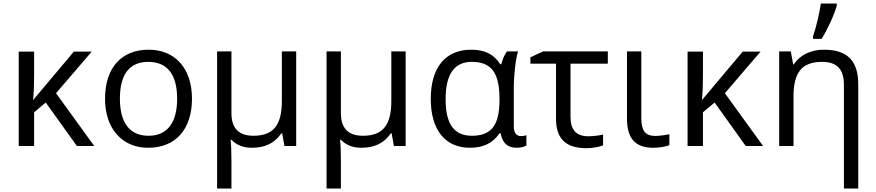

<svg xmlns="http://www.w3.org/2000/svg" viewBox="-20 -826 4955 1086"><path d="M397.9 -534.2H499L296.9 -298.8L513.2 0H415L238.8 -246.1L172.9 -190.9V0H85.9V-534.2H172.9V-396C172.9 -341.8 170.9 -296.4 167 -259.8Z M1065.9 -268.1C1065.9 -93.8 972.7 9.8 817.9 9.8C722.2 9.8 645 -36.6 604.5 -120.6C584.5 -162.6 574.2 -211.9 574.2 -268.1C574.2 -442.4 666.5 -544.9 821.3 -544.9C971.2 -544.9 1065.9 -438 1065.9 -268.1ZM658.2 -268.1C658.2 -131.3 713.9 -58.1 819.8 -58.1C925.8 -58.1 981.9 -130.9 981.9 -268.1C981.9 -404.3 926.3 -476.1 818.8 -476.1C712.9 -476.1 658.2 -406.2 658.2 -268.1Z M1208 -535.2H1289.1V-186C1289.1 -100.6 1330.6 -58.1 1413.1 -58.1C1524.4 -58.1 1574.2 -115.7 1574.2 -253.9V-535.2H1655.3V0H1588.9L1576.2 -71.8H1571.3C1535.2 -17.6 1480 9.8 1405.3 9.8C1356.4 9.8 1317.9 -5.4 1289.1 -35.2H1284.2C1287.6 -7.8 1289.1 31.7 1289.1 84V240.2H1208Z M1827.1 -535.2H1908.2V-186C1908.2 -100.6 1949.7 -58.1 2032.2 -58.1C2143.6 -58.1 2193.4 -115.7 2193.4 -253.9V-535.2H2274.4V0H2208L2195.3 -71.8H2190.4C2154.3 -17.6 2099.1 9.8 2024.4 9.8C1975.6 9.8 1937 -5.4 1908.2 -35.2H1903.3C1906.7 -7.8 1908.2 31.7 1908.2 84V240.2H1827.1Z M2815.4 -462.9C2823.2 -492.7 2834 -517.1 2847.2 -535.2H2910.2C2896.5 -492.2 2886.2 -401.9 2886.2 -326.2V-111.8C2886.2 -74.7 2899.9 -56.2 2927.2 -56.2C2936.5 -56.2 2946.8 -57.6 2957.5 -61V-2.9C2942.4 5.4 2924.3 9.8 2903.3 9.8C2850.6 9.8 2823.2 -15.6 2811.5 -71.8H2805.2C2766.6 -15.6 2713.9 9.8 2637.2 9.8C2498 9.8 2416.5 -91.8 2416.5 -266.1C2416.5 -444.3 2499 -544.9 2645.5 -544.9C2724.1 -544.9 2774.4 -517.6 2809.6 -462.9ZM2805.2 -267.1C2805.2 -416 2758.3 -476.1 2648.4 -476.1C2549.8 -476.1 2500.5 -405.8 2500.5 -265.1C2500.5 -127 2546.4 -58.1 2649.4 -58.1C2759.3 -58.1 2805.2 -117.7 2805.2 -259.8Z M2980 -502 3052.2 -535.2H3418V-465.8H3207V-164.1C3207 -91.3 3240.2 -55.2 3307.1 -55.2C3337.9 -55.2 3373.5 -60.5 3391.1 -64.9V-3.9C3368.2 5.9 3327.6 12.2 3296.4 12.2C3178.7 12.2 3125 -43 3125 -153.8V-465.8H2980Z M3526.4 -535.2H3607.4V-157.2C3607.4 -89.4 3628.9 -57.1 3685.5 -57.1C3709.5 -57.1 3748.5 -62.5 3766.1 -66.9V-4.9C3746.1 3.4 3708 9.8 3675.3 9.8C3571.3 9.8 3526.4 -44.9 3526.4 -154.8Z M4181.2 -534.2H4282.2L4080.1 -298.8L4296.4 0H4198.2L4022 -246.1L3956.1 -190.9V0H3869.1V-534.2H3956.1V-396C3956.1 -341.8 3954.1 -296.4 3950.2 -259.8Z M4578.1 -606V-620.1C4595.7 -667 4615.2 -752.9 4623 -806.2H4712.9V-794.9C4701.2 -746.6 4658.7 -655.3 4627 -606ZM4834.5 240.2H4753.4V-346.2C4753.4 -433.6 4714.8 -476.1 4630.4 -476.1C4518.6 -476.1 4468.3 -419.9 4468.3 -280.8V0H4387.2V-535.2H4453.1L4466.3 -461.9H4470.2C4503.4 -514.6 4566.4 -544.9 4640.1 -544.9C4769 -544.9 4834.5 -485.8 4834.5 -349.1Z"/></svg>

Font: OpenSansEmoji
Style: Regular
Weight: 400
Foundry: MorbZ
Version: Version 1.000;PS 001.000;hotconv 1.0.70;makeotf.lib2.5.58329